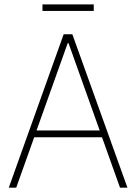

<svg xmlns="http://www.w3.org/2000/svg" viewBox="-20 -865 628 885"><path d="M20.5 0 273.4 -707H313.5L567.4 0H533.2L450.2 -232.4H137.7L54.7 0ZM439.5 -263.7 295.9 -666H292L148.4 -263.7ZM412.1 -814.5H175.8V-844.7H412.1Z"/></svg>

Font: Pretendard Std Thin
Style: Regular
Weight: 100
Designer: Base glyphs from Inter by Rasmus Andersson; Hangeul glyphs from Noto Sans CJK(Source Han Sans) by Jang Soo-young and Kan
Foundry: Kil Hyung-jin
Version: Version 1.309